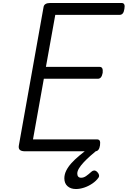

<svg xmlns="http://www.w3.org/2000/svg" viewBox="-20 -1018 859 1292"><path d="M148 0Q124 0 113.5 -9.5Q103 -19 107 -40L273 -970Q275 -984 286.5 -991Q298 -998 319 -998H798Q811 -998 816 -988.5Q821 -979 817 -958Q814 -937 806 -927.5Q798 -918 785 -918H352L289 -568H650Q663 -568 668 -558.5Q673 -549 671 -528Q667 -507 659 -497.5Q651 -488 638 -488H275L202 -80H633Q646 -80 651 -71Q656 -62 653 -40Q650 -20 642 -10Q634 0 621 0ZM491 254Q456 254 434.5 235Q413 216 413 182Q413 156 425.5 130.5Q438 105 460 80.5Q482 56 512.5 30.5Q543 5 580 -23H643V-16Q615 7 589 30Q563 53 543 74.5Q523 96 511.5 115Q500 134 500 150Q500 163 506.5 170.5Q513 178 526 178Q543 178 559 167Q575 156 596 137Q602 131 612 129.5Q622 128 633 138Q642 146 645.5 157Q649 168 643 177Q628 199 601.5 217Q575 235 546 244.5Q517 254 491 254Z"/></svg>

Font: Playwrite ZA
Style: Regular
Weight: 400
Designer: Veronika Burian, José Scaglione
Foundry: TypeTogether
Version: Version 1.002